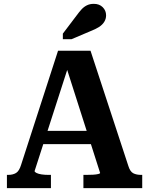

<svg xmlns="http://www.w3.org/2000/svg" viewBox="-20 -979 776 999"><path d="M190 -298H468L476 -229H181ZM315 -661 337 -638 160 -89Q160 -84 170 -79Q180 -74 196.5 -71.5Q213 -69 234 -69H245V0H16V-69H22Q47 -69 63.5 -79Q80 -89 90 -122L282 -715H451L648 -115Q657 -86 673.5 -77.5Q690 -69 715 -69H720V0H414V-69H427Q448 -69 464.5 -70Q481 -71 491 -73.5Q501 -76 501 -79ZM379 -899 307 -804V-775H352L451 -817Q477 -827 495 -838.5Q513 -850 522.5 -865.5Q532 -881 532 -899Q532 -924 514.5 -941.5Q497 -959 468 -959Q448 -959 432.5 -951.5Q417 -944 404.5 -930.5Q392 -917 379 -899Z"/></svg>

Font: Roboto Serif SemiBold
Style: Regular
Weight: 600
Designer: Greg Gazdowicz
Foundry: Commercial Type
Version: Version 1.008